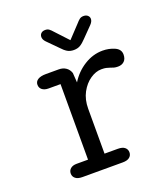

<svg xmlns="http://www.w3.org/2000/svg" viewBox="-124 -747 733 836"><g transform="rotate(-20 243.0 -329.0)"><path d="M240 -63H301.5Q323 -63 333.5 -54.2Q344 -45.5 344 -31.5Q344 -17.5 333.5 -8.8Q323 0 301.5 0H115Q93.5 0 82.8 -8.8Q72 -17.5 72 -31.5Q72 -45.5 82.2 -54.2Q92.5 -63 110.5 -63H163.5V-413H108Q89.5 -413 78.8 -421.5Q68 -430 68 -444.5Q68 -459.5 81.2 -467.8Q94.5 -476 118.5 -476H178Q197.5 -476 211.2 -466.5Q225 -457 230.5 -440L233.5 -395.5Q259 -437 299.5 -462.2Q340 -487.5 385 -487.5Q414.5 -487.5 440 -476.2Q465.5 -465 465.5 -440.5Q465.5 -420.5 454.5 -409.8Q443.5 -399 425 -399Q415 -399 407 -401Q399 -403 390.5 -406.5Q382 -409.5 374.2 -411.2Q366.5 -413 352.5 -413Q326.5 -413 300.5 -395.2Q274.5 -377.5 257.2 -345.5Q240 -313.5 240 -271ZM373 -610.5 326.5 -563Q312 -547.5 299.5 -540Q287 -532.5 269.5 -532.5Q252 -532.5 239.5 -540Q227 -547.5 213 -563L166 -610.5Q155 -622 155 -634Q155 -644.5 162 -651Q169 -657.5 181 -657.5Q192 -657.5 199.2 -652Q206.5 -646.5 215 -636.5L269.5 -578L324 -636Q332.5 -646 340 -651.8Q347.5 -657.5 358.5 -657.5Q370.5 -657.5 377.8 -651Q385 -644.5 385 -635Q385 -623 373 -610.5Z"/></g></svg>

Font: Sono
Style: Regular
Weight: 400
Designer: Tyler Finck
Foundry: Tyler Finck
Version: Version 2.112